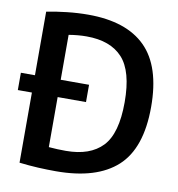

<svg xmlns="http://www.w3.org/2000/svg" viewBox="-84 -824 843 907"><g transform="rotate(10 338.0 -370.5)"><path d="M243.5 7Q202.5 7 158.5 4.8Q114.5 2.5 68 -3V-727.5Q113.5 -736.5 165 -742.2Q216.5 -748 267 -748Q450 -748 542.2 -656.2Q634.5 -564.5 634.5 -370Q634.5 -171.5 536.5 -82.2Q438.5 7 243.5 7ZM273.5 -96Q389.5 -96 448.5 -158Q507.5 -220 507.5 -370.5Q507.5 -519 449.5 -582.2Q391.5 -645.5 276.5 -645.5Q236 -645.5 191.5 -638V-99.5Q213 -97.5 233 -96.8Q253 -96 273.5 -96ZM0.5 -339.5V-422.5H327.5V-339.5Z"/></g></svg>

Font: Encode Sans Semi Condensed SemiBold
Style: Regular
Weight: 600
Width: 4
Designer: Multiple Designers
Foundry: Impallari Type
Version: Version 3.000; ttfautohint (v1.8.3) -l 8 -r 50 -G 200 -x 14 